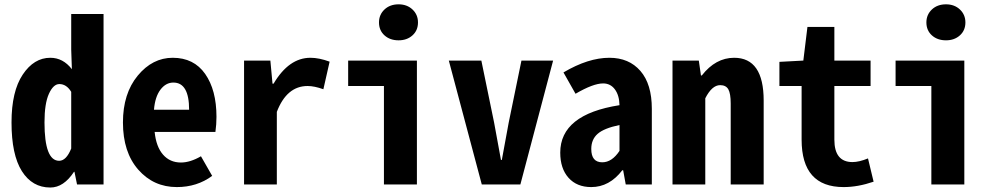

<svg xmlns="http://www.w3.org/2000/svg" viewBox="-20 -836 4520 870"><path d="M208 13.7Q126 13.7 79.1 -60.5Q32.2 -134.8 32.2 -281.2Q32.2 -421.9 83 -498Q133.8 -574.2 208 -574.2Q265.6 -574.2 305.7 -522.5L302.7 -611.3V-772.5H449.2V0H329.1L317.4 -57.6H315.4Q268.6 13.7 208 13.7ZM248 -107.4Q280.3 -107.4 302.7 -163.1V-419.9Q281.2 -455.1 249 -455.1Q221.7 -455.1 201.7 -411.1Q181.6 -367.2 181.6 -281.2Q181.6 -107.4 248 -107.4Z M781.2 11.7Q675.8 11.7 606.4 -67.4Q537.1 -146.5 537.1 -281.2Q537.1 -412.1 604 -493.2Q670.9 -574.2 762.7 -574.2Q858.4 -574.2 909.7 -501Q960.9 -427.7 960.9 -306.6Q960.9 -272.5 956.1 -238.3H680.7Q687.5 -170.9 718.8 -135.3Q750 -99.6 799.8 -99.6Q841.8 -99.6 890.6 -127.9L941.4 -39.1Q873 11.7 781.2 11.7ZM677.7 -338.9H836.9Q836.9 -461.9 765.6 -461.9Q731.4 -461.9 707 -429.7Q682.6 -397.5 677.7 -338.9Z M1085.9 0V-561.5H1205.1L1214.8 -457H1219.7Q1289.1 -574.2 1386.7 -574.2Q1425.8 -574.2 1473.6 -556.6L1445.3 -431.6Q1404.3 -446.3 1374 -446.3Q1279.3 -446.3 1234.4 -329.1V0Z M1719.7 0V-446.3H1557.6V-561.5H1869.1V0ZM1786.1 -653.3Q1747.1 -653.3 1722.2 -675.8Q1697.3 -698.2 1697.3 -734.4Q1697.3 -769.5 1722.2 -793Q1747.1 -816.4 1786.1 -816.4Q1824.2 -816.4 1849.1 -793Q1874 -769.5 1874 -734.4Q1874 -698.2 1849.1 -675.8Q1824.2 -653.3 1786.1 -653.3Z M2163.1 0 2013.7 -561.5H2161.1L2218.8 -281.2Q2223.6 -252.9 2234.4 -196.3Q2245.1 -139.6 2250 -111.3H2253.9Q2275.4 -224.6 2285.2 -281.2L2342.8 -561.5H2486.3L2337.9 0Z M2659.2 11.7Q2593.8 11.7 2556.2 -30.3Q2518.6 -72.3 2518.6 -144.5Q2518.6 -317.4 2787.1 -359.4Q2786.1 -404.3 2766.1 -431.2Q2746.1 -458 2712.9 -458Q2668 -458 2587.9 -411.1L2533.2 -507.8Q2645.5 -574.2 2741.2 -574.2Q2830.1 -574.2 2881.8 -514.6Q2933.6 -455.1 2933.6 -342.8V0H2815.4L2803.7 -64.5H2799.8Q2741.2 11.7 2659.2 11.7ZM2709 -100.6Q2752.9 -100.6 2787.1 -152.3V-269.5Q2716.8 -254.9 2688 -229.5Q2659.2 -204.1 2659.2 -161.1Q2659.2 -100.6 2709 -100.6Z M3027.3 0V-561.5H3146.5L3156.2 -494.1H3160.2Q3222.7 -574.2 3306.6 -574.2Q3440.4 -574.2 3440.4 -379.9V0H3291V-367.2Q3291 -412.1 3280.3 -431.2Q3269.5 -450.2 3243.2 -450.2Q3206.1 -450.2 3175.8 -390.6V0Z M3802.7 11.7Q3612.3 11.7 3612.3 -203.1V-446.3H3511.7V-555.7L3620.1 -561.5L3638.7 -713.9H3760.7V-561.5H3924.8V-446.3H3760.7V-203.1Q3760.7 -101.6 3842.8 -101.6Q3873 -101.6 3913.1 -118.2L3938.5 -12.7Q3867.2 11.7 3802.7 11.7Z M4200.2 0V-446.3H4038.1V-561.5H4349.6V0ZM4266.6 -653.3Q4227.5 -653.3 4202.6 -675.8Q4177.7 -698.2 4177.7 -734.4Q4177.7 -769.5 4202.6 -793Q4227.5 -816.4 4266.6 -816.4Q4304.7 -816.4 4329.6 -793Q4354.5 -769.5 4354.5 -734.4Q4354.5 -698.2 4329.6 -675.8Q4304.7 -653.3 4266.6 -653.3Z"/></svg>

Font: GenEi Gothic M Regular
Style: Bold
Weight: 700
Designer: o_tamon (Modified); [Source Han Sans]
Ryoko NISHIZUKA  (kana & ideographs); Paul D. Hunt (Latin, Greek & Cyrillic); Wenl
Version: Version 1.1a;Original Version 1.004